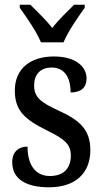

<svg xmlns="http://www.w3.org/2000/svg" viewBox="-20 -786 437 816"><path d="M154 -606H250C268 -651 313 -715 340 -753V-766H295C266 -737 228 -701 202 -667C176 -701 138 -737 109 -766H64V-753C91 -715 136 -651 154 -606ZM189 10C299 10 364 -49 364 -148C364 -234 319 -275 231 -315C153 -351 125 -372 125 -423C125 -469 151 -499 200 -499C251 -499 280 -461 280 -393C325 -393 348 -415 348 -452C348 -502 303 -546 209 -546C110 -546 43 -495 43 -401C43 -315 86 -278 181 -231C256 -194 281 -172 281 -125C281 -72 252 -38 192 -38C127 -38 97 -90 97 -163C66 -163 32 -147 32 -97C32 -27 87 10 189 10Z"/></svg>

Font: Noto Serif Thai Condensed Medium
Style: Regular
Weight: 500
Width: 3
Designer: Monotype Design Team
Foundry: Monotype Imaging Inc.
Version: Version 2.002